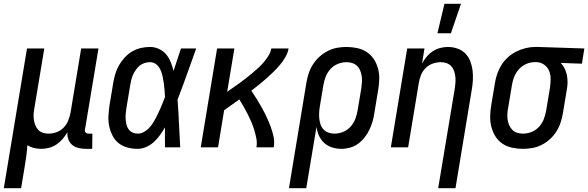

<svg xmlns="http://www.w3.org/2000/svg" viewBox="-50 -775 3094 1010"><path d="M-30 215 92 -520H183L131 -207Q128 -192 127 -176.5Q126 -161 128 -146Q130 -131 135.5 -117Q141 -103 150.5 -92.5Q160 -82 175 -77Q190 -72 205 -72Q226 -72 247 -79.5Q268 -87 284 -103Q300 -119 308.5 -140Q317 -161 321 -182L377 -520H468L397 -93Q396 -89 397 -85Q398 -81 400.5 -78Q403 -75 407 -73.5Q411 -72 416 -72H436L435 8H402Q382 8 363 3.5Q344 -1 330 -12.5Q316 -24 309.5 -42Q303 -60 305 -80Q294 -61 279.5 -44Q265 -27 247 -15Q229 -3 208 2.5Q187 8 167 8Q147 8 128.5 3.5Q110 -1 94 -11Q92 19 88 48.5Q84 78 79 107L61 215Z M674 8Q646 8 620 1Q594 -6 574 -22Q554 -38 542 -61.5Q530 -85 524.5 -111Q519 -137 520.5 -165Q522 -193 526 -221L546 -341Q550 -364 557 -387.5Q564 -411 576.5 -432.5Q589 -454 606.5 -473Q624 -492 645.5 -504.5Q667 -517 691 -522.5Q715 -528 739 -528Q764 -528 786.5 -517.5Q809 -507 824 -489Q839 -471 848 -448.5Q857 -426 863 -402Q873 -432 882.5 -461.5Q892 -491 902 -520H982Q958 -453 934 -385.5Q910 -318 884 -251Q889 -188 891.5 -125.5Q894 -63 898 0H818Q817 -26 817.5 -52.5Q818 -79 818 -105Q806 -85 792 -65Q778 -45 760 -28.5Q742 -12 719.5 -2Q697 8 674 8ZM675 -72Q690 -72 704.5 -79.5Q719 -87 730.5 -98Q742 -109 751 -122.5Q760 -136 767.5 -150Q775 -164 781.5 -178Q788 -192 794.5 -206.5Q801 -221 806.5 -235.5Q812 -250 818 -265Q817 -284 815.5 -302.5Q814 -321 811.5 -339Q809 -357 805 -375Q801 -393 793.5 -409Q786 -425 772 -436.5Q758 -448 739 -448Q725 -448 710.5 -443.5Q696 -439 684.5 -429.5Q673 -420 664.5 -407.5Q656 -395 650 -382Q644 -369 640.5 -355Q637 -341 635 -327L615 -207Q613 -193 611.5 -178Q610 -163 611 -148.5Q612 -134 615 -120.5Q618 -107 626 -95.5Q634 -84 647 -78Q660 -72 675 -72Z M1006 0 1092 -520H1183L1145 -292Q1162 -304 1179 -316Q1196 -328 1213 -340Q1230 -352 1246 -365Q1262 -378 1278.5 -391.5Q1295 -405 1310 -419Q1325 -433 1338.5 -449Q1352 -465 1363 -483Q1374 -501 1377 -520H1468Q1464 -497 1451.5 -475Q1439 -453 1422.5 -433.5Q1406 -414 1388 -396.5Q1370 -379 1351 -362Q1332 -345 1312.5 -329.5Q1293 -314 1272 -298Q1287 -276 1301 -253.5Q1315 -231 1328 -207.5Q1341 -184 1352.5 -159.5Q1364 -135 1373.5 -109.5Q1383 -84 1389 -56.5Q1395 -29 1390 0H1299Q1303 -24 1298.5 -47Q1294 -70 1287.5 -91.5Q1281 -113 1272 -134Q1263 -155 1253 -174.5Q1243 -194 1232 -213.5Q1221 -233 1209 -252Q1189 -238 1169 -223.5Q1149 -209 1129 -195L1097 0Z M1470 215 1562 -341Q1566 -365 1574 -389.5Q1582 -414 1596.5 -436.5Q1611 -459 1631 -477Q1651 -495 1674.5 -507Q1698 -519 1723 -523.5Q1748 -528 1772 -528Q1801 -528 1829 -522Q1857 -516 1879.5 -501Q1902 -486 1917 -463Q1932 -440 1939 -413Q1946 -386 1945 -357.5Q1944 -329 1939 -299L1919 -179Q1916 -157 1909.5 -135Q1903 -113 1893 -92Q1883 -71 1868 -52Q1853 -33 1834 -19Q1815 -5 1791.5 1.5Q1768 8 1746 8Q1721 8 1697 0.5Q1673 -7 1655.5 -23Q1638 -39 1628 -61Q1618 -83 1615 -108L1561 215ZM1709 -72Q1732 -72 1754.5 -81Q1777 -90 1793.5 -108Q1810 -126 1818.5 -148Q1827 -170 1831 -193L1851 -313Q1853 -328 1854 -344Q1855 -360 1852.5 -375.5Q1850 -391 1844.5 -404.5Q1839 -418 1828 -428.5Q1817 -439 1802.5 -443.5Q1788 -448 1773 -448Q1750 -448 1727.5 -439Q1705 -430 1688.5 -412Q1672 -394 1663.5 -372Q1655 -350 1651 -327L1633 -218Q1630 -202 1629 -185Q1628 -168 1629.5 -152Q1631 -136 1636 -121Q1641 -106 1651.5 -94.5Q1662 -83 1677.5 -77.5Q1693 -72 1709 -72Z M2255 215 2343 -313Q2345 -328 2346 -343.5Q2347 -359 2345 -374Q2343 -389 2338 -403Q2333 -417 2323 -427.5Q2313 -438 2298.5 -443Q2284 -448 2269 -448Q2248 -448 2226.5 -440.5Q2205 -433 2189 -417Q2173 -401 2164.5 -380Q2156 -359 2153 -338L2097 0H2006L2092 -520H2183L2170 -441Q2180 -459 2194 -476Q2208 -493 2226 -505Q2244 -517 2265 -522.5Q2286 -528 2306 -528Q2332 -528 2356.5 -519.5Q2381 -511 2398 -493.5Q2415 -476 2424 -452.5Q2433 -429 2436 -404Q2439 -379 2437.5 -352.5Q2436 -326 2431 -299L2346 215ZM2251 -600 2288 -755H2375L2322 -600Z M2701 8Q2672 8 2644 2Q2616 -4 2593.5 -19Q2571 -34 2556.5 -57Q2542 -80 2535 -107Q2528 -134 2528.5 -162.5Q2529 -191 2534 -221L2554 -341Q2558 -365 2566.5 -389Q2575 -413 2589 -435Q2603 -457 2623.5 -475Q2644 -493 2667.5 -504.5Q2691 -516 2716 -522Q2741 -528 2765 -528H2781L3024 -520L3011 -440L2900 -444Q2913 -430 2921 -413Q2929 -396 2932.5 -377.5Q2936 -359 2935.5 -339Q2935 -319 2931 -299L2911 -179Q2907 -155 2899 -130.5Q2891 -106 2877 -83.5Q2863 -61 2843 -43Q2823 -25 2799.5 -13Q2776 -1 2750.5 3.5Q2725 8 2701 8ZM2701 -72Q2724 -72 2746.5 -81Q2769 -90 2785.5 -108Q2802 -126 2810.5 -148Q2819 -170 2823 -193L2843 -313Q2846 -335 2846.5 -357.5Q2847 -380 2839.5 -400Q2832 -420 2815 -433Q2798 -446 2776 -448H2761Q2739 -448 2717 -438Q2695 -428 2679.5 -410.5Q2664 -393 2655 -371Q2646 -349 2643 -327L2623 -207Q2620 -192 2619 -176Q2618 -160 2620.5 -144.5Q2623 -129 2629 -115.5Q2635 -102 2645.5 -91.5Q2656 -81 2671 -76.5Q2686 -72 2701 -72Z"/></svg>

Font: Iosevka Term Curly Md Obl
Style: Regular
Weight: 500
Italic angle: -9°
Designer: Belleve Invis
Foundry: Belleve Invis
Version: Version 32.3.0